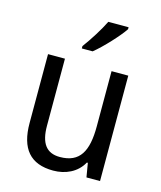

<svg xmlns="http://www.w3.org/2000/svg" viewBox="-115 -850 790 943"><g transform="rotate(15 279.5 -378.0)"><path d="M421 -756V-766H318C296 -721 258 -661 226 -618V-606H281C326 -642 396 -718 421 -756ZM481 -536H396V-255C396 -129 361 -63 259 -63C191 -63 159 -106 159 -195V-536H73V-186C73 -56 128 10 245 10C307 10 365 -16 395 -71H400L412 0H481Z"/></g></svg>

Font: Noto Sans Lao SemiCondensed
Style: Regular
Weight: 400
Width: 4
Designer: Monotype Design Team
Foundry: Monotype Imaging Inc.
Version: Version 2.004